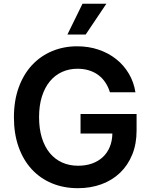

<svg xmlns="http://www.w3.org/2000/svg" viewBox="-20 -981 795 1011"><path d="M558.9 -495Q550.1 -523.8 534.6 -546.9Q519.2 -570 497.7 -585.9Q476.2 -601.9 448.7 -610.4Q421.2 -619 388.1 -619Q344.1 -619 307 -602.3Q269.9 -585.6 242.9 -553.1Q215.9 -520.6 200.8 -473.2Q185.7 -425.8 185.7 -364.3Q185.7 -302.6 200.6 -254.8Q215.6 -207 242.7 -174.5Q269.9 -142 307.5 -125.2Q345.2 -108.3 391 -108.3Q432.2 -108.3 465.2 -120.2Q498.2 -132.1 521.7 -154.1Q545.1 -176.1 558.1 -207.6Q571 -239 571.7 -277.7H404.1V-380.7H699.2V-293.3Q699.2 -223 676.3 -166.9Q653.4 -110.8 612.4 -71.4Q571.4 -32 514.6 -11Q457.7 9.9 390.3 9.9Q315 9.9 253 -16Q191.1 -41.9 146.7 -90.2Q102.3 -138.5 77.8 -207.6Q53.3 -276.6 53.3 -362.9Q53.3 -451 78.5 -520.4Q103.7 -589.8 148.4 -638Q193.2 -686.1 254.1 -711.6Q315 -737.2 386.4 -737.2Q446.7 -737.2 499.1 -719.5Q551.5 -701.7 591.8 -669.7Q632.1 -637.8 658.4 -593.2Q684.7 -548.7 693.2 -495ZM414.4 -961.3H540.1L431.1 -799H334.9Z"/></svg>

Font: Interop SemBd
Style: Regular
Weight: 600
Designer: Rasmus Andersson, Google, Jang Haemin
Foundry: jhaemin
Version: Version 1.008